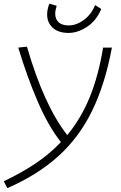

<svg xmlns="http://www.w3.org/2000/svg" viewBox="-40 -771 646 1022"><path d="M-1 230.5 -20 193.8Q74.2 149.4 149.9 98.4Q225.6 47.4 284.2 -14.6Q217.3 -99.6 160.9 -230.2Q104.5 -360.8 57.1 -517.6L103.5 -522.5Q193.4 -211.4 317.9 -51.8Q391.6 -140.6 438 -254.6Q484.4 -368.7 508.8 -517.6H555.7Q519.5 -323.7 450.9 -182.4Q382.3 -41 271.7 59.3Q161.1 159.7 -1 230.5ZM325.2 -595.7Q270.5 -595.7 240.7 -623.3Q210.9 -650.9 210.9 -693.8Q210.9 -720.7 222.7 -751.5L261.7 -740.2Q253.9 -715.3 253.9 -698.2Q253.9 -669.4 272 -652.6Q290 -635.7 325.7 -635.7Q365.7 -635.7 405.5 -664.3Q445.3 -692.9 466.3 -744.1L499 -723.1Q472.2 -659.7 422.6 -627.7Q373 -595.7 325.2 -595.7Z"/></svg>

Font: Cascadia Mono PL ExtraLight
Style: Italic
Weight: 200
Italic angle: -10°
Monospace: yes
Designer: Aaron Bell
Foundry: Saja Typeworks
Version: Version 2404.023; ttfautohint (v1.8.4)